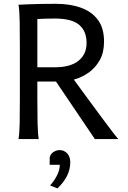

<svg xmlns="http://www.w3.org/2000/svg" viewBox="-20 -738 677 1019"><path d="M178.2 -305.2V-212.4Q178.2 -140.1 179.4 -84.5Q180.7 -28.8 185.5 0H78.1Q83.5 -29.3 84.5 -84.7Q85.4 -140.1 85.4 -212.4V-488.3Q85.4 -560.1 84.5 -621.8Q83.5 -683.6 78.1 -712.9Q78.1 -712.9 134.3 -715.3Q190.4 -717.8 275.9 -717.8Q352.1 -717.8 409.7 -697Q467.3 -676.3 499.8 -632.3Q532.2 -588.4 532.2 -517.6Q532.2 -459.5 509.5 -418.9Q486.8 -378.4 451.4 -353.3Q416 -328.1 376.2 -316.7Q336.4 -305.2 302.7 -305.2ZM178.2 -637.2V-380.9H271Q353.5 -380.9 396.5 -415.3Q439.5 -449.7 439.5 -510.3Q439.5 -572.8 400.1 -606.2Q360.8 -639.6 271 -639.6Q245.6 -639.6 221.7 -638.9Q197.8 -638.2 178.2 -637.2ZM273.9 -310.1 349.1 -346.7Q349.1 -346.7 365.7 -324Q382.3 -301.3 408.9 -264.9Q435.5 -228.5 466.3 -186.8Q497.1 -145 526.4 -105.5Q555.7 -65.9 577.6 -37.4Q599.6 -8.8 607.9 0H483.4ZM243.7 136.7V97.7Q247.6 79.1 263.7 68.8Q279.8 58.6 296.4 58.6Q319.8 58.6 336.4 75.9Q353 93.3 353 123Q353 197.8 284.7 261.7L245.6 246.1Q262.7 229 280 197.8Q297.4 166.5 297.4 136.7Z"/></svg>

Font: Andika LitF DSA DSG
Style: Regular
Weight: 400
Designer: Victor Gaultney, Annie Olsen, Julie Remington, Don Collingsworth, Eric Hays, Becca Hirsbrunner
Foundry: SIL International
Version: Version 6.200 ; LitF DSA DSG; ttfautohint (v1.8.3.10-c5d8)